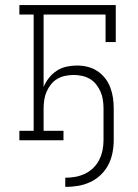

<svg xmlns="http://www.w3.org/2000/svg" viewBox="-20 -550 540 753"><path d="M236 183V147Q256 147 275.5 143.5Q295 140 313 131.5Q331 123 345.5 109Q360 95 369 77Q378 59 382 39.5Q386 20 386 0V-125Q386 -141 383.5 -158Q381 -175 374.5 -190Q368 -205 357.5 -218.5Q347 -232 332.5 -240.5Q318 -249 301.5 -252.5Q285 -256 269 -256Q252 -256 235.5 -252.5Q219 -249 204.5 -240.5Q190 -232 179.5 -218.5Q169 -205 162.5 -190Q156 -175 153.5 -158Q151 -141 151 -125V-37H229V0H56V-37H112V-493H56V-530H434V-385H394V-493H151V-209Q159 -228 172 -244.5Q185 -261 202.5 -272.5Q220 -284 240.5 -288.5Q261 -293 282 -293Q303 -293 323.5 -288Q344 -283 361.5 -271.5Q379 -260 392 -243.5Q405 -227 412.5 -207Q420 -187 423 -166.5Q426 -146 426 -125V0Q426 25 421 50Q416 75 404.5 97Q393 119 374.5 136.5Q356 154 333 164.5Q310 175 285.5 179Q261 183 236 183Z"/></svg>

Font: Iosevka Slab Extralight
Style: Regular
Weight: 200
Monospace: yes
Designer: Belleve Invis
Foundry: Belleve Invis
Version: Version 11.1.1; ttfautohint (v1.8.3)